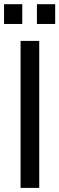

<svg xmlns="http://www.w3.org/2000/svg" viewBox="-27 -915 289 935"><path d="M73.2 0V-715.8H164.1V0ZM-7.3 -798.3V-894.5H81.5V-798.3ZM152.8 -798.3V-894.5H241.7V-798.3Z"/></svg>

Font: Arian AMU
Style: Regular
Weight: 400
Designer: Ruben Hakobyan (Tarumian)
Foundry: Ruben Hakobyan (Tarumian)
Version: Version 4.003